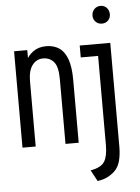

<svg xmlns="http://www.w3.org/2000/svg" viewBox="-61 -757 737 1014"><g transform="rotate(-5 308.0 -250.0)"><path d="M415 210 383 151Q439.5 141 457.2 112.2Q475 83.5 475 25V-448H383V-511H545V39Q545 81.5 536.2 114.8Q527.5 148 505 169Q487.5 185 466 195.5Q444.5 206 415 210ZM510 -616Q490.5 -616 477.2 -629.2Q464 -642.5 464 -662Q464 -682.5 477.2 -696.2Q490.5 -710 510 -710Q530.5 -710 543.2 -696.2Q556 -682.5 556 -662Q556 -642.5 543.2 -629.2Q530.5 -616 510 -616ZM35 0V-511H105V-454L98 -456Q109.5 -482.5 137.5 -502.8Q165.5 -523 206 -523Q246 -523 274.5 -504Q303 -485 318 -443.2Q333 -401.5 333 -334V0H263V-344Q263 -409.5 241.2 -434.8Q219.5 -460 184 -460Q149 -460 127 -431Q105 -402 105 -344V0Z"/></g></svg>

Font: Overpass Mono Light Light
Style: Regular
Weight: 300
Monospace: yes
Version: Version 4.000